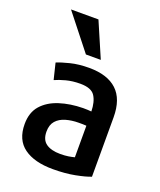

<svg xmlns="http://www.w3.org/2000/svg" viewBox="-149 -895 840 1006"><g transform="rotate(20 270.5 -392.5)"><path d="M308 -607 224 -802H71L225 -607ZM474 -16V-347Q474 -448 421 -497.5Q368 -547 266 -547Q208 -547 162 -535.5Q116 -524 90 -513L112 -423Q136 -434 171.5 -443.5Q207 -453 251 -453Q312 -453 332.5 -421.5Q353 -390 354 -336Q346 -337 333.5 -337.5Q321 -338 308 -338Q236 -337 177 -318Q118 -299 83 -259.5Q48 -220 48 -155Q48 -67 106 -25Q164 17 267 17Q335 17 389.5 6.5Q444 -4 474 -16ZM355 -81Q340 -77 321 -74Q302 -71 276 -71Q226 -71 197.5 -91Q169 -111 169 -157Q169 -195 188.5 -217Q208 -239 241 -248.5Q274 -258 312 -258Q324 -258 334.5 -258Q345 -258 355 -257Z"/></g></svg>

Font: Repo DemiBold
Style: Regular
Weight: 600
Designer: Stefan Peev
Foundry: Context Ltd
Version: Version 1.502